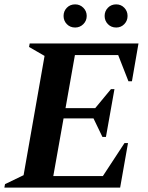

<svg xmlns="http://www.w3.org/2000/svg" viewBox="-34 -859 677 879"><path d="M-14 0 -11 -16 74 -57 170 -603 99 -644 102 -660H600L570 -487H554L507 -607H309L266 -364H402L474 -451H490L451 -232H435L394 -317H257L210 -53H437L536 -204H552L516 0ZM310 -733Q287 -733 272 -748.5Q257 -764 257 -786Q257 -808 272 -823.5Q287 -839 310 -839Q332 -839 347.5 -823.5Q363 -808 363 -786Q363 -764 347.5 -748.5Q332 -733 310 -733ZM498 -733Q475 -733 460 -748.5Q445 -764 445 -786Q445 -808 460 -823.5Q475 -839 498 -839Q520 -839 535 -823.5Q550 -808 550 -786Q550 -764 535 -748.5Q520 -733 498 -733Z"/></svg>

Font: Spectral SC
Style: Bold Italic
Weight: 700
Italic angle: -10°
Designer: Jean-Baptiste Levee
Foundry: Production Type
Version: Version 2.001